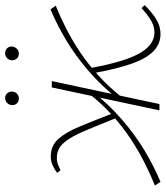

<svg xmlns="http://www.w3.org/2000/svg" viewBox="30 -654 629 728"><g transform="rotate(-90 344.0 -290.5)"><path d="M18 4 4 -17Q46 -34 90.5 -56.5Q135 -79 180 -108.5Q225 -138 268.5 -177Q312 -216 351 -265L363 -257Q311 -191 253.5 -141.5Q196 -92 137 -56.5Q78 -21 18 4ZM262 -159Q232 -234 210.5 -285Q189 -336 166 -362.5Q143 -389 109 -389Q92 -389 79.5 -383Q67 -377 62 -375L52 -388Q65 -398 81 -405Q97 -412 114 -412Q155 -412 180.5 -383.5Q206 -355 228 -302Q250 -249 279 -174ZM289 0 376 -408H400L313 0ZM339 -143 327 -151Q380 -218 436.5 -267Q493 -316 552.5 -352Q612 -388 672 -413L686 -393Q643 -376 599 -353.5Q555 -331 510 -301Q465 -271 422 -232Q379 -193 339 -143ZM578 4Q541 4 513.5 -22.5Q486 -49 466 -105.5Q446 -162 430 -251L449 -264Q465 -176 484.5 -122Q504 -68 529 -43.5Q554 -19 584 -19Q606 -19 624.5 -29Q643 -39 656.5 -50.5Q670 -62 677 -68L688 -56Q665 -32 637.5 -14Q610 4 578 4ZM334 -533Q322 -533 315 -541Q308 -549 309 -560Q310 -571 317.5 -578Q325 -585 336 -585Q347 -585 354 -577Q361 -569 360 -558Q360 -548 352.5 -540.5Q345 -533 334 -533ZM504 -533Q492 -533 485 -541.5Q478 -550 479 -560Q480 -571 487.5 -578Q495 -585 506 -585Q518 -585 525 -577Q532 -569 531 -558Q530 -548 522.5 -540.5Q515 -533 504 -533Z"/></g></svg>

Font: Ysabeau Office Thin
Style: Italic
Weight: 250
Italic angle: -12°
Designer: Christian Thalmann (Catharsis Fonts)
Version: Version 2.001;gftools[0.9.30]; featfreeze: tnum,lnum,ss02